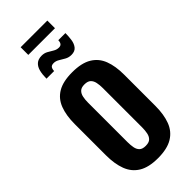

<svg xmlns="http://www.w3.org/2000/svg" viewBox="-369 -1246 1313 1313"><g transform="rotate(-45 288.0 -589.5)"><path d="M287 11Q198 11 146 -21Q94 -53 71.5 -112.5Q49 -172 49 -255V-557Q49 -640 71.5 -699Q94 -758 146 -789Q198 -820 287 -820Q377 -820 429.5 -788.5Q482 -757 504.5 -698.5Q527 -640 527 -557V-255Q527 -172 504.5 -112.5Q482 -53 429.5 -21Q377 11 287 11ZM287 -108Q319 -108 334 -122.5Q349 -137 354 -161.5Q359 -186 359 -214V-597Q359 -625 354 -649Q349 -673 334 -687.5Q319 -702 287 -702Q257 -702 242 -687.5Q227 -673 222 -649Q217 -625 217 -597V-214Q217 -186 221.5 -161.5Q226 -137 241 -122.5Q256 -108 287 -108ZM368 -907Q342 -907 321 -919Q300 -931 281 -942.5Q262 -954 242 -954Q221 -954 213.5 -942.5Q206 -931 206 -913H132Q132 -952 139.5 -982.5Q147 -1013 166.5 -1030.5Q186 -1048 220 -1048Q245 -1048 264.5 -1037Q284 -1026 303 -1014.5Q322 -1003 343 -1003Q360 -1003 367.5 -1013.5Q375 -1024 375 -1042H444Q444 -1010 439.5 -979Q435 -948 418.5 -927.5Q402 -907 368 -907ZM159 -1116V-1190H417V-1116Z"/></g></svg>

Font: Oswald SemiBold
Style: Regular
Weight: 600
Designer: Vernon Adams
Foundry: Vernon Adams
Version: Version 4.103;gftools[0.9.33.dev8+g029e19f]